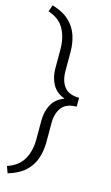

<svg xmlns="http://www.w3.org/2000/svg" viewBox="-145 -831 622 1078"><g transform="rotate(15 165.5 -291.5)"><path d="M19 196.8 4.9 157.7Q69.8 136.2 97.7 86.9Q125.5 37.6 125.5 -28.8V-139.2Q125.5 -191.9 147.7 -232.4Q169.9 -272.9 219.2 -291Q169.9 -309.1 147.7 -349.4Q125.5 -389.6 125.5 -441.9V-552.7Q125.5 -619.6 98.4 -669.9Q71.3 -720.2 5.9 -741.2L19 -779.8Q82.5 -761.2 118.4 -727.3Q154.3 -693.4 169.2 -648.7Q184.1 -604 184.1 -552.7V-441.9Q184.1 -384.8 210.7 -350.8Q237.3 -316.9 296.9 -316.9V-265.1Q237.3 -265.1 210.7 -231Q184.1 -196.8 184.1 -139.2V-28.8Q184.1 22 169.2 66.4Q154.3 110.8 118.4 144.3Q82.5 177.7 19 196.8Z"/></g></svg>

Font: Vazirmatn UI FD ExtraLight
Style: Regular
Weight: 200
Designer: Saber Rastikerdar
Foundry: Saber Rastikerdar
Version: Version 33.003